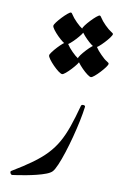

<svg xmlns="http://www.w3.org/2000/svg" viewBox="-109 -1083 718 1146"><g transform="rotate(10 250.5 -510.0)"><path d="M382.3 -473.6Q384.8 -481.9 396.5 -481Q408.2 -480 407.2 -471.2Q402.3 -432.6 392.1 -383.5Q381.8 -334.5 368.2 -282.7Q354.5 -231 339.6 -184.8Q324.7 -138.7 310.3 -105.2Q295.9 -71.8 284.7 -60.1Q273.9 -48.8 249.8 -39.6Q225.6 -30.3 194.8 -22.7Q164.1 -15.1 134 -9.5Q104 -3.9 81.1 -0.5Q58.1 2.9 50.3 3.9Q42.5 4.4 38.1 -5.4Q33.7 -15.1 40.5 -19Q109.9 -60.5 158.7 -95.9Q207.5 -131.3 241.5 -167.2Q275.4 -203.1 299.6 -245.6Q323.7 -288.1 343 -343.5Q362.3 -398.9 382.3 -473.6ZM329.1 -737.3Q329.6 -731 318.1 -715.3Q306.6 -699.7 290.5 -682.4Q274.4 -665 259.8 -652.8Q245.1 -640.6 238.8 -640.6Q231 -640.6 215.3 -652.3Q199.7 -664.1 183.1 -680.9Q166.5 -697.8 154.8 -713.6Q143.1 -729.5 143.1 -737.3Q143.1 -743.7 154.5 -759Q166 -774.4 181.9 -791.5Q197.8 -808.6 212.4 -820.8Q227.1 -833 233.4 -833Q238.8 -832.5 246.6 -819.1Q254.4 -805.7 278.3 -781.2Q301.8 -757.8 315.4 -750Q329.1 -742.2 329.1 -737.3ZM501.5 -749.5Q502 -743.2 490.5 -727.5Q479 -711.9 462.9 -694.6Q446.8 -677.2 432.1 -665Q417.5 -652.8 411.1 -652.8Q403.3 -652.8 387.7 -664.6Q372.1 -676.3 355.5 -693.1Q338.9 -710 327.1 -725.8Q315.4 -741.7 315.4 -749.5Q315.4 -756.3 326.9 -771.7Q338.4 -787.1 354.2 -804.2Q370.1 -821.3 384.8 -833.5Q399.4 -845.7 405.8 -845.7Q411.1 -845.2 418.9 -831.5Q426.8 -817.9 450.7 -793.9Q474.1 -770 487.8 -762.5Q501.5 -754.9 501.5 -749.5ZM323.7 -915.5Q323.7 -909.2 312.3 -893.8Q300.8 -878.4 284.7 -861.1Q268.6 -843.8 253.9 -831.5Q239.3 -819.3 233.4 -819.3Q225.6 -819.3 210 -831.1Q194.3 -842.8 177.5 -859.6Q160.6 -876.5 148.9 -892.1Q137.2 -907.7 137.2 -915.5Q137.2 -922.4 148.7 -937.7Q160.2 -953.1 176.3 -970.2Q192.4 -987.3 206.8 -999.5Q221.2 -1011.7 227.5 -1011.7Q232.9 -1011.2 240.7 -997.8Q248.5 -984.4 272.5 -960Q296.4 -936.5 310.1 -928.7Q323.7 -920.9 323.7 -915.5ZM496.1 -928.2Q496.1 -921.9 484.6 -906.2Q473.1 -890.6 457 -873.3Q440.9 -856 426.3 -843.8Q411.6 -831.5 405.8 -831.5Q397.9 -831.5 382.3 -843.3Q366.7 -855 349.9 -871.8Q333 -888.7 321.3 -904.5Q309.6 -920.4 309.6 -928.2Q309.6 -934.6 321 -950Q332.5 -965.3 348.6 -982.4Q364.7 -999.5 379.2 -1011.7Q393.6 -1023.9 399.9 -1023.9Q405.3 -1023.4 413.1 -1010Q420.9 -996.6 444.8 -972.2Q468.8 -948.7 482.4 -940.9Q496.1 -933.1 496.1 -928.2Z"/></g></svg>

Font: Awami Nastaliq
Style: Regular
Weight: 400
Designer: Peter Martin, SIL International
Foundry: SIL International
Version: Version 3.100